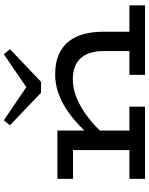

<svg xmlns="http://www.w3.org/2000/svg" viewBox="96 -896 799 1032"><g transform="rotate(-90 496.0 -379.5)"><path d="M738 0V-224Q738 -257 730.5 -286.5Q723 -316 705.5 -339Q688 -362 658.5 -375Q629 -388 585 -388Q541 -388 497 -371.5Q453 -355 412.5 -328Q372 -301 336.5 -268Q301 -235 272 -201V-286Q306 -323 344 -358.5Q382 -394 424.5 -422Q467 -450 514 -466.5Q561 -483 613 -483Q675 -483 718.5 -464Q762 -445 789.5 -410.5Q817 -376 829.5 -329Q842 -282 842 -226V0ZM51 0V-84H439V0ZM206 0V-471H311V0ZM51 -387V-471H289V-387ZM610 0V-84H984V0ZM721 -759 748 -726 573 -559H514L339 -726L366 -759L544 -638Z"/></g></svg>

Font: BioRhyme SemiExpanded
Style: Regular
Weight: 400
Width: 6
Designer: Aoife Mooney
Foundry: Aoife Mooney Type
Version: Version 1.600;gftools[0.9.33]